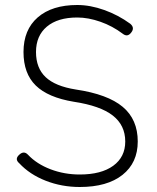

<svg xmlns="http://www.w3.org/2000/svg" viewBox="-20 -735 627 768"><path d="M299 13Q227 13 163 -12Q99 -37 57 -82Q37 -99 58 -117Q76 -133 92 -116Q127 -79 182 -58Q237 -37 299 -37Q385 -37 433 -72Q481 -107 481 -169Q481 -234 431 -273Q381 -312 275 -328Q172 -345 123 -393Q74 -441 74 -527Q74 -616 131 -665.5Q188 -715 289 -715Q341 -715 397 -695Q453 -675 501 -640Q520 -624 505 -605Q490 -585 471 -600Q430 -631 381.5 -648Q333 -665 289 -665Q211 -665 167.5 -628.5Q124 -592 124 -527Q124 -463 162.5 -426.5Q201 -390 283 -377Q411 -358 471 -307.5Q531 -257 531 -169Q531 -84 470 -35.5Q409 13 299 13Z"/></svg>

Font: Kurewa Gothic CJK TC Regular
Style: Regular
Weight: 400
Designer: Max Yao
Foundry: Max-Everyday
Version: Version 1.071; ttfautohint (v1.8.3)